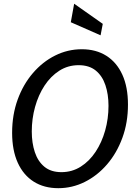

<svg xmlns="http://www.w3.org/2000/svg" viewBox="-20 -972 714 1006"><path d="M285.5 14Q211 14 156.8 -20.2Q102.5 -54.5 73 -119.5Q43.5 -184.5 43.5 -276Q43.5 -370.5 72.5 -450.2Q101.5 -530 152.5 -589.2Q203.5 -648.5 269.2 -681.2Q335 -714 408.5 -714Q483 -714 537.2 -679.8Q591.5 -645.5 621 -580.8Q650.5 -516 650.5 -424Q650.5 -329.5 621.2 -249.8Q592 -170 541 -110.8Q490 -51.5 424.2 -18.8Q358.5 14 285.5 14ZM302 -70Q357.5 -70 403 -98.8Q448.5 -127.5 481 -176.8Q513.5 -226 531 -288.2Q548.5 -350.5 548.5 -417.5Q548.5 -478 532.2 -526.2Q516 -574.5 481.5 -602.5Q447 -630.5 392 -630.5Q336 -630.5 290.8 -601.5Q245.5 -572.5 213.2 -523.2Q181 -474 163.8 -412Q146.5 -350 146.5 -283Q146.5 -223 162.5 -174.8Q178.5 -126.5 212.8 -98.2Q247 -70 302 -70ZM507 -787 351 -855.5 368.5 -952.5 518.5 -847Z"/></svg>

Font: Cabin
Style: Italic
Weight: 400
Width: 4
Italic angle: -10°
Designer: Pablo Impallari
Foundry: Pablo Impallari. http://www.impallari.com Igino Marini. http://www.ikern.com
Version: Version 3.001